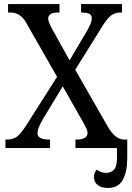

<svg xmlns="http://www.w3.org/2000/svg" viewBox="-20 -734 655 952"><path d="M7 0V-42H13Q46 -42 65 -57Q84 -72 109 -111L263 -353L111 -619Q95 -648 75 -660Q55 -672 32 -672H20V-714H275V-672H272Q240 -672 229.5 -663.5Q219 -655 219 -643Q219 -633 224 -620Q229 -607 242 -584L325 -435L412 -582Q422 -600 428.5 -615Q435 -630 435 -643Q435 -661 420.5 -666.5Q406 -672 385 -672H382V-714H585V-672H577Q550 -672 530.5 -657Q511 -642 485 -600L353 -388L521 -95Q541 -65 559.5 -53.5Q578 -42 595 -42H611V49Q611 117 589 157.5Q567 198 516 198Q484 198 465 184Q446 170 446 143Q446 131 450 122.5Q454 114 460 107Q470 115 481 119Q492 123 507 123Q531 123 545.5 107Q560 91 560 49V0H354V-42H358Q414 -42 414 -75Q414 -86 408 -98.5Q402 -111 383 -144L291 -306L192 -142Q183 -127 174.5 -107.5Q166 -88 166 -73Q166 -42 225 -42H228V0Z"/></svg>

Font: Noto Serif SemiCondensed
Style: Regular
Weight: 400
Width: 4
Designer: Monotype Design Team
Foundry: Monotype Imaging Inc.
Version: Version 2.013